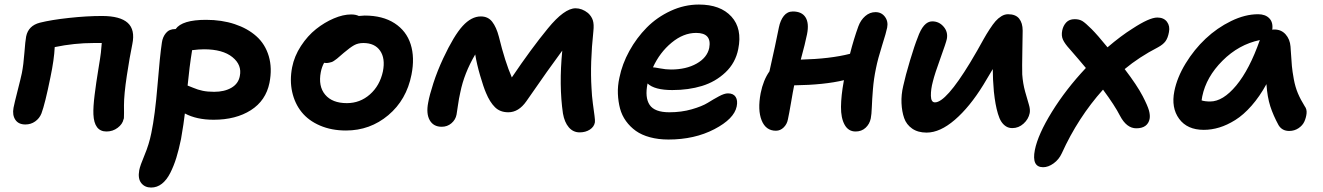

<svg xmlns="http://www.w3.org/2000/svg" viewBox="-20 -572 5876 853"><path d="M453.1 12.2Q398.4 12.2 395 -64Q393.6 -96.2 400.4 -150.6Q407.2 -205.1 416.7 -262.7Q426.3 -320.3 428.2 -337.9Q430.2 -353 432.1 -380.9H396Q310.5 -380.9 223.1 -362.8Q220.7 -308.1 204.1 -229Q180.2 -110.8 164.1 -67.9Q155.3 -45.9 136.2 -32.5Q117.2 -19 92.8 -19Q62 -19 48.1 -40Q34.2 -61 40 -92.8Q43.9 -113.3 58.1 -168.7Q72.3 -224.1 77.1 -247.1Q84.5 -284.7 88.4 -337.4Q92.3 -390.1 96.2 -410.2Q106 -458 157.2 -471.2Q208 -483.9 286.6 -492.4Q365.2 -501 433.1 -501Q513.7 -501 547.4 -470.5Q581.1 -439.9 567.9 -376Q556.2 -319.8 543.5 -236.1Q530.8 -152.3 530.8 -104Q530.8 -98.6 531 -70.3Q531.2 -42 528.8 -42Q524.4 -20.5 502.7 -4.2Q481 12.2 453.1 12.2Z M651.4 261.2Q623.5 261.2 607.7 241.5Q591.8 221.7 598.6 184.1Q602.5 163.6 622.3 116.7Q642.1 69.8 652.3 19Q668.9 -60.5 679.7 -192.6Q690.4 -324.7 699.2 -382.8Q702.6 -407.7 717.3 -425.3Q731.9 -442.9 758.3 -442.9H760.3Q789.1 -483.9 895.5 -483.9Q965.3 -483.9 1022.7 -464.8Q1080.1 -445.8 1119.1 -410.9Q1158.2 -376 1174.1 -322.5Q1189.9 -269 1177.2 -204.1Q1161.1 -125 1094.5 -82.5Q1027.8 -40 929.2 -40Q853.5 -40 801.3 -67.9Q796.9 -27.3 784.2 45.9Q774.4 93.3 763.4 128.9Q752.4 164.6 736.6 196Q720.7 227.5 699.2 244.4Q677.7 261.2 651.4 261.2ZM886.2 -353Q863.8 -353 833.5 -349.1Q821.3 -273.9 813.5 -191.9Q818.8 -190.4 838.6 -181.9Q858.4 -173.3 880.4 -168.7Q902.3 -164.1 931.6 -164.1Q977.1 -164.1 1008.1 -182.1Q1039.1 -200.2 1045.4 -233.9Q1055.7 -283.2 1012.7 -318.1Q969.7 -353 886.2 -353Z M1517.1 7.8Q1452.6 7.8 1401.6 -14.2Q1350.6 -36.1 1320.1 -74Q1289.6 -111.8 1278.1 -163.3Q1266.6 -214.8 1277.8 -272.9Q1287.6 -322.8 1317.1 -367.9Q1346.7 -413.1 1384.3 -442.9Q1421.9 -472.7 1463.1 -490.2Q1504.4 -507.8 1540 -507.8Q1560.5 -507.8 1574.2 -501Q1591.8 -502.9 1600.1 -502.9Q1680.2 -502.9 1732.9 -468.8Q1785.6 -434.6 1804.4 -375.5Q1823.2 -316.4 1808.1 -240.2Q1786.1 -128.4 1705.1 -60.3Q1624 7.8 1517.1 7.8ZM1405.3 -252Q1393.1 -189 1424.6 -151.4Q1456.1 -113.8 1521 -113.8Q1579.6 -113.8 1623.5 -152.6Q1667.5 -191.4 1681.2 -254.9Q1692.4 -312.5 1668.7 -346.7Q1645 -380.9 1594.2 -380.9Q1570.8 -380.9 1553.2 -371.1Q1535.6 -361.3 1506.8 -336.9Q1502.4 -333.5 1491.5 -323.7Q1480.5 -314 1477.3 -311.5Q1474.1 -309.1 1466.3 -303.5Q1458.5 -297.9 1454.3 -296.6Q1450.2 -295.4 1443.4 -293.7Q1436.5 -292 1429.2 -292Q1427.7 -292 1424.6 -292.5Q1421.4 -293 1419.9 -293Q1409.7 -274.4 1405.3 -252Z M1942.4 -8.8Q1905.8 -8.8 1889.2 -37.8Q1872.6 -66.9 1882.3 -116.2Q1887.7 -147.9 1905.3 -202.4Q1922.9 -256.8 1949.2 -313Q1996.6 -414.1 2035.4 -456.5Q2074.2 -499 2116.2 -499Q2148.4 -499 2166.7 -475.3Q2185.1 -451.7 2196.3 -409.2Q2223.6 -297.4 2253.9 -228Q2340.3 -356 2414.1 -445.8Q2487.3 -535.2 2537.1 -535.2Q2565.9 -535.2 2592.3 -514.2Q2607.9 -500 2613.8 -481.9Q2619.6 -463.9 2616.2 -433.1Q2601.1 -291 2607.9 -181.2Q2609.4 -146 2614 -111.6Q2618.7 -77.1 2621.3 -57.4Q2624 -37.6 2623 -28.8Q2619.6 -8.8 2600.6 3.7Q2581.5 16.1 2555.2 16.1Q2526.4 16.1 2507.1 -6.3Q2487.8 -28.8 2481 -67.9Q2462.9 -191.9 2478 -347.2Q2420.9 -270.5 2318.4 -122.1Q2284.2 -73.2 2238.3 -73.2Q2201.7 -73.2 2179 -95.7Q2156.2 -118.2 2139.2 -159.2Q2127.9 -185.5 2113 -236.6Q2098.1 -287.6 2091.3 -330.1Q2042 -246.6 2024.9 -161.1Q2019 -136.2 2014.2 -101.8Q2009.3 -67.4 2008.3 -63Q2003.9 -40 1985.6 -24.4Q1967.3 -8.8 1942.4 -8.8Z M2949.7 47.9Q2904.8 47.9 2867.7 37.8Q2830.6 27.8 2804.9 9.5Q2779.3 -8.8 2761 -34.2Q2742.7 -59.6 2734.6 -90.1Q2726.6 -120.6 2725.1 -155.3Q2723.6 -189.9 2731.9 -227.1Q2744.1 -287.6 2776.1 -345.7Q2808.1 -403.8 2853.5 -449.7Q2898.9 -495.6 2959.7 -523.7Q3020.5 -551.8 3085 -551.8Q3180.7 -551.8 3229.5 -498.3Q3278.3 -444.8 3259.8 -354Q3247.6 -292.5 3203.1 -250.5Q3158.7 -208.5 3098.9 -190.2Q3039.1 -171.9 2966.8 -171.9Q2887.7 -171.9 2856.9 -201.2Q2844.2 -138.7 2866.2 -106Q2888.2 -73.2 2953.6 -73.2Q3007.3 -73.2 3053.2 -86.4Q3099.1 -99.6 3124.3 -115.2Q3149.4 -130.9 3173.8 -144Q3198.2 -157.2 3213.9 -157.2Q3238.3 -157.2 3248.3 -141.4Q3258.3 -125.5 3252.9 -99.1Q3241.7 -43.9 3153.6 2Q3065.4 47.9 2949.7 47.9ZM2880.9 -272.9Q2887.2 -272.9 2912.6 -268.1Q2938 -263.2 2960.9 -263.2Q3028.3 -263.2 3075 -289.6Q3121.6 -315.9 3130.9 -358.9Q3143.1 -425.8 3072.8 -425.8Q3016.1 -425.8 2963.6 -382.3Q2911.1 -338.9 2880.9 -272.9Z M3427.2 8.8Q3382.3 8.8 3363.8 -37.1Q3345.2 -83 3359.4 -158.2Q3371.1 -216.3 3398.4 -254.9Q3425.8 -376 3440.4 -450.2Q3446.8 -481.9 3462.4 -501.5Q3478 -521 3502.4 -521Q3542.5 -521 3558.8 -494.9Q3575.2 -468.8 3565.4 -419.9Q3557.6 -380.4 3537.6 -307.1Q3668.9 -310.5 3756.3 -333Q3772.9 -398.4 3793.5 -455.1Q3803.7 -482.9 3824 -500.5Q3844.2 -518.1 3869.6 -518.1Q3896 -518.1 3911.4 -497.6Q3926.8 -477.1 3921.4 -449.2Q3917.5 -428.7 3898.7 -369.4Q3879.9 -310.1 3871.6 -268.1Q3861.8 -221.2 3858.2 -175.8Q3854.5 -130.4 3853.3 -96.7Q3852.1 -63 3848.6 -45.9Q3843.3 -20.5 3825.4 -4.2Q3807.6 12.2 3781.2 12.2Q3749 12.2 3732.4 -17.8Q3715.8 -47.9 3716.3 -97.4Q3716.8 -147 3728.5 -210.9L3729.5 -215.8Q3642.1 -194.8 3508.3 -192.9Q3502.9 -167 3494.4 -116.5Q3485.8 -65.9 3480.5 -42Q3476.6 -20.5 3461.7 -5.9Q3446.8 8.8 3427.2 8.8Z M4096.7 17.1Q4058.1 17.1 4032.5 -0.7Q4006.8 -18.6 3996.8 -47.6Q3986.8 -76.7 3985.1 -113.8Q3983.4 -150.9 3992.7 -189.9Q4002.4 -234.9 4022.9 -303.2Q4043.5 -371.6 4056.6 -403.8Q4082 -477.1 4121.6 -477.1Q4151.9 -477.1 4172.1 -453.6Q4192.4 -430.2 4186.5 -398.9Q4183.1 -382.3 4158 -313.2Q4132.8 -244.1 4124.5 -210Q4115.2 -175.8 4115.7 -146.5Q4116.2 -117.2 4133.8 -117.2Q4182.6 -117.2 4289.6 -293Q4303.7 -315.9 4321.3 -346.9Q4338.9 -377.9 4350.3 -398.7Q4361.8 -419.4 4376.5 -441.9Q4391.1 -464.4 4402.8 -477.8Q4414.6 -491.2 4429 -500Q4443.4 -508.8 4458.5 -508.8Q4492.2 -508.8 4507.8 -489.3Q4523.4 -469.7 4523.4 -436Q4523.4 -422.9 4522 -347.2Q4520.5 -271.5 4521.5 -241.2Q4524.4 -200.7 4534.4 -164.8Q4544.4 -128.9 4551 -107.4Q4557.6 -85.9 4554.7 -69.8Q4549.3 -42.5 4527.3 -22.7Q4505.4 -2.9 4477.5 -2.9Q4461.4 -2.9 4449.2 -10.7Q4437 -18.6 4428.5 -31.7Q4419.9 -44.9 4413.6 -66.4Q4407.2 -87.9 4403.1 -110.6Q4398.9 -133.3 4395.5 -165Q4390.6 -220.2 4390.6 -265.1Q4359.4 -211.9 4348.6 -194.8Q4288.1 -96.7 4222.2 -39.8Q4156.2 17.1 4096.7 17.1Z M4614.3 170.9Q4562.5 170.9 4577.6 94.2Q4591.3 25.4 4653.3 -75Q4715.3 -175.3 4804.2 -270Q4772.5 -308.1 4732.4 -354Q4710.9 -377.4 4702.6 -395.3Q4694.3 -413.1 4699.2 -437Q4703.6 -458 4717 -472.4Q4730.5 -486.8 4754.4 -486.8Q4774.9 -486.8 4788.6 -478.5Q4802.2 -470.2 4829.6 -442.9Q4855.5 -417 4900.4 -361.8Q4960.4 -413.1 5011.2 -444.8Q5086.4 -494.1 5121.6 -494.1Q5150.4 -494.1 5164.6 -475.1Q5178.7 -456.1 5173.3 -429.2Q5168.5 -402.8 5157.7 -388.4Q5147 -374 5124.5 -361.8Q5040.5 -318.4 4976.6 -265.1Q5031.7 -192.9 5056.6 -145Q5078.6 -102.5 5084.5 -81.1Q5090.3 -59.6 5087.4 -43.9Q5083.5 -23.9 5068.6 -12.9Q5053.7 -2 5028.3 -2Q4984.9 -2 4955.6 -58.1Q4933.1 -102.5 4880.4 -173.8Q4769 -49.3 4697.3 108.9Q4684.6 136.7 4660.9 153.8Q4637.2 170.9 4614.3 170.9Z M5328.1 4.9Q5254.4 4.9 5218.5 -44.2Q5182.6 -93.3 5197.3 -167Q5209.5 -228 5247.3 -290Q5285.2 -352.1 5336.2 -400.1Q5387.2 -448.2 5449.5 -478.5Q5511.7 -508.8 5569.3 -508.8Q5601.6 -508.8 5619.1 -490.7Q5636.7 -472.7 5632.3 -439.9Q5635.3 -440.9 5642.1 -440.9Q5672.4 -440.9 5691.7 -419.2Q5710.9 -397.5 5713.4 -365.2Q5713.9 -359.9 5714.4 -349.6Q5717.3 -302.2 5719.5 -278.6Q5721.7 -254.9 5728 -220.2Q5734.4 -185.5 5746.1 -157.7Q5757.8 -129.9 5776.4 -100.1Q5786.6 -86.9 5784.7 -68.1Q5782.7 -49.3 5774.9 -32Q5767.1 -14.6 5748.8 -2.4Q5730.5 9.8 5707.5 9.8Q5675.8 9.8 5660.2 -16.1Q5636.7 -59.1 5623.5 -99.9Q5610.4 -140.6 5606.4 -198.2Q5576.2 -143.1 5540.3 -102.3Q5504.4 -61.5 5468 -38.8Q5431.6 -16.1 5397 -5.6Q5362.3 4.9 5328.1 4.9ZM5321.3 -144Q5320.8 -141.1 5319.8 -135Q5318.8 -128.9 5318.4 -126Q5332.5 -121.1 5356.4 -121.1Q5413.1 -121.1 5472.2 -192.1Q5531.2 -263.2 5577.1 -394Q5483.4 -374.5 5411.1 -302.2Q5338.9 -230 5321.3 -144Z"/></svg>

Font: Shantell Sans Irregular
Style: Italic
Weight: 600
Italic angle: -11.31°
Designer: Stephen Nixon, Anya Danilova, Shantell Martin
Foundry: Arrow Type
Version: Version 1.006;[9816181b4]